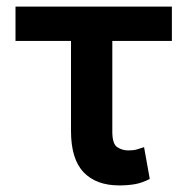

<svg xmlns="http://www.w3.org/2000/svg" viewBox="-20 -556 571 586"><path d="M504.6 -535.9V-431.1H322.8V-154.1Q322.8 -117.2 337.5 -107.1Q352.3 -96.9 372.2 -96.9Q387.8 -96.9 398.4 -100.1Q409.1 -103.3 419.7 -106.9L437.1 -9.9Q414.1 2.1 392.4 6Q370.7 9.9 343.8 9.9Q273.4 9.9 235.1 -30.4Q196.7 -70.7 196.7 -156.2V-431.1H27.3V-535.9Z"/></svg>

Font: Inter UI Semi Bold
Style: Regular
Weight: 600
Designer: Rasmus Andersson
Foundry: rsms
Version: 3.2;8d6f07862